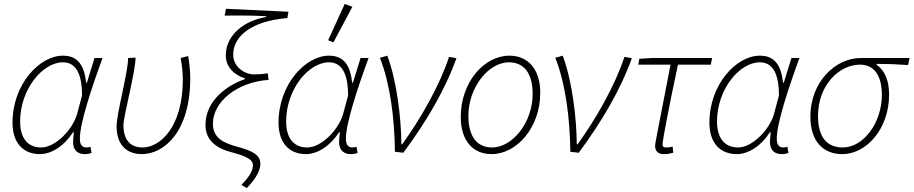

<svg xmlns="http://www.w3.org/2000/svg" viewBox="-20 -777 4677 983"><path d="M184 12C244 12 309 -30 354 -100H358C356 -80 354 -60 354 -48C355 -4 382 12 414 12C430 12 437 10 449 6L443 -26C439 -24 432 -22 423 -22C394 -22 389 -44 389 -69C389 -144 447 -322 505 -480H464L425 -354H421C411 -445 377 -492 302 -492C182 -492 44 -345 44 -149C44 -44 100 12 184 12ZM191 -22C124 -22 83 -67 83 -155C83 -321 199 -458 302 -458C366 -458 400 -404 400 -288L377 -202C357 -117 265 -22 191 -22Z M706 12C820 12 954 -102 954 -377C954 -408 950 -455 943 -490L905 -480C911 -449 916 -402 916 -370C916 -125 799 -22 710 -22C656 -22 612 -51 612 -137C612 -181 674 -411 674 -482L636 -480C635 -402 577 -198 577 -130C577 -34 630 12 706 12Z M1244 186C1276 151 1313 107 1313 61C1313 16 1272 -5 1197 -25C1124 -45 1070 -70 1070 -144C1070 -255 1193 -357 1355 -368L1351 -402C1329 -398 1306 -396 1282 -396C1229 -396 1174 -437 1174 -497C1174 -593 1269 -668 1445 -684H1451L1457 -717L1137 -732L1130 -697C1189 -698 1276 -698 1343 -694V-690C1233 -672 1136 -600 1136 -493C1136 -433 1181 -392 1234 -376V-372C1147 -342 1032 -265 1032 -137C1032 -56 1091 -16 1171 4C1254 26 1275 45 1275 69C1275 103 1248 136 1216 170Z M1546 12C1606 12 1671 -30 1716 -100H1720C1718 -80 1716 -60 1716 -48C1717 -4 1744 12 1776 12C1792 12 1799 10 1811 6L1805 -26C1801 -24 1794 -22 1785 -22C1756 -22 1751 -44 1751 -69C1751 -144 1809 -322 1867 -480H1826L1787 -354H1783C1773 -445 1739 -492 1664 -492C1544 -492 1406 -345 1406 -149C1406 -44 1462 12 1546 12ZM1553 -22C1486 -22 1445 -67 1445 -155C1445 -321 1561 -458 1664 -458C1728 -458 1762 -404 1762 -288L1739 -202C1719 -117 1627 -22 1553 -22ZM1687 -560 1784 -742 1745 -757 1660 -571Z M2002 0 2045 5C2162 -153 2257 -313 2317 -479L2279 -486C2231 -339 2133 -168 2039 -38H2035C2034 -172 2012 -361 1963 -492L1925 -481C1977 -350 2000 -174 2002 0Z M2497 12C2625 12 2746 -123 2746 -302C2746 -422 2684 -492 2588 -492C2459 -492 2339 -357 2339 -178C2339 -57 2401 12 2497 12ZM2500 -22C2422 -22 2378 -78 2378 -183C2378 -332 2483 -458 2585 -458C2663 -458 2707 -402 2707 -296C2707 -148 2602 -22 2500 -22Z M2900 0 2943 5C3060 -153 3155 -313 3215 -479L3177 -486C3129 -339 3031 -168 2937 -38H2933C2932 -172 2910 -361 2861 -492L2823 -481C2875 -350 2898 -174 2900 0Z M3378 12C3399 12 3408 10 3427 5L3424 -26C3404 -22 3398 -22 3389 -22C3378 -22 3372 -27 3372 -37C3372 -57 3404 -226 3451 -446H3619L3626 -480H3318L3253 -476L3248 -446H3413L3338 -59C3336 -48 3334 -37 3334 -30C3334 -2 3351 12 3378 12Z M3752 12C3812 12 3877 -30 3922 -100H3926C3924 -80 3922 -60 3922 -48C3923 -4 3950 12 3982 12C3998 12 4005 10 4017 6L4011 -26C4007 -24 4000 -22 3991 -22C3962 -22 3957 -44 3957 -69C3957 -144 4015 -322 4073 -480H4032L3993 -354H3989C3979 -445 3945 -492 3870 -492C3750 -492 3612 -345 3612 -149C3612 -44 3668 12 3752 12ZM3759 -22C3692 -22 3651 -67 3651 -155C3651 -321 3767 -458 3870 -458C3934 -458 3968 -404 3968 -288L3945 -202C3925 -117 3833 -22 3759 -22Z M4292 12C4419 12 4532 -121 4532 -292C4532 -367 4509 -416 4468 -446V-450C4523 -450 4575 -448 4629 -444L4637 -480H4386C4263 -480 4129 -364 4129 -179C4129 -51 4197 12 4292 12ZM4295 -22C4218 -22 4168 -70 4168 -183C4168 -341 4276 -446 4383 -446C4463 -446 4495 -379 4495 -291C4495 -149 4401 -22 4295 -22Z"/></svg>

Font: Source Sans Pro Light
Style: Italic
Weight: 300
Italic angle: -11°
Designer: Paul D. Hunt
Foundry: Adobe Systems Incorporated
Version: Version 3.006;hotconv 1.0.111;makeotfexe 2.5.65597